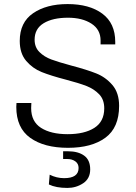

<svg xmlns="http://www.w3.org/2000/svg" viewBox="-20 -716 667 943"><path d="M546 -510V-498H474V-517Q474 -571 429 -600Q384 -629 314 -629Q239 -629 194.5 -602Q150 -575 150 -521Q150 -484 173.5 -460.5Q197 -437 232 -424Q267 -411 330 -394Q406 -374 452.5 -355.5Q499 -337 532 -298.5Q565 -260 565 -196Q565 -89 497.5 -39.5Q430 10 314 10Q197 10 128.5 -39Q60 -88 60 -191Q60 -203 61 -210H134Q133 -201 133 -185Q133 -119 181.5 -88Q230 -57 312 -57Q395 -57 443.5 -88Q492 -119 492 -184Q492 -227 467 -253Q442 -279 405 -293.5Q368 -308 303 -325Q230 -344 185 -362Q140 -380 108.5 -417Q77 -454 77 -515Q77 -606 142.5 -651Q208 -696 312 -696Q419 -696 482.5 -649Q546 -602 546 -510ZM295 159Q366 159 366 109Q366 88 350 76.5Q334 65 311 65H290V27H314Q364 27 393.5 48.5Q423 70 423 116Q423 161 388.5 184Q354 207 311 207Q255 207 220 190L224 142Q258 159 295 159Z"/></svg>

Font: Chivo Light
Style: Regular
Weight: 300
Designer: Hector Gatti
Foundry: Omnibus-Type
Version: Version 1.007